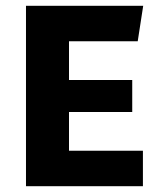

<svg xmlns="http://www.w3.org/2000/svg" viewBox="-20 -645 557 665"><path d="M219 -257V-123H475V0H70V-625H476L457 -502H219V-368H438V-257Z"/></svg>

Font: Changa SemiBold
Style: Regular
Weight: 600
Designer: Eduardo Rodriguez Tunni
Foundry: Eduardo Rodriguez Tunni
Version: Version 3.002; ttfautohint (v1.8.2)